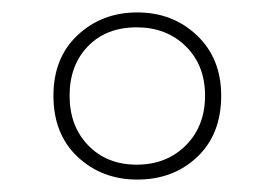

<svg xmlns="http://www.w3.org/2000/svg" viewBox="-20 -744 442 309"><path d="M201 -455Q144 -455 105 -491.5Q66 -528 66 -590Q66 -651 105 -687.5Q144 -724 201 -724Q258 -724 297 -687Q336 -650 336 -590Q336 -528 297.5 -491.5Q259 -455 201 -455ZM200 -479Q248 -479 279 -510Q310 -541 310 -590Q310 -639 279 -669.5Q248 -700 200 -700Q151 -700 121.5 -669.5Q92 -639 92 -590Q92 -541 122 -510Q152 -479 200 -479Z"/></svg>

Font: Noto Sans Tamil SemiCondensed Thin
Style: Regular
Weight: 100
Width: 4
Designer: Jelle Bosma - Monotype Design Team
Foundry: Monotype Imaging Inc.
Version: Version 2.004; ttfautohint (v1.8.4.7-5d5b)